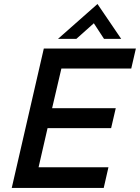

<svg xmlns="http://www.w3.org/2000/svg" viewBox="-20 -930 692 950"><path d="M38.1 0 196.8 -689.9H652.3L629.4 -590.8H283.7L237.8 -394.5H552.7L529.8 -295.9H215.3L170.9 -102.5H516.6L493.2 0ZM267.1 -737.8 462.4 -910.2 579.6 -737.8H494.6L444.3 -814.9L357.9 -737.8Z"/></svg>

Font: Acari Sans SemiBold
Style: Italic
Weight: 600
Italic angle: -13°
Designer: Alfredo Marco Pradil and Stefan Peev
Foundry: Hanken Design Co.
Version: Version 1.045;January 11, 2019;FontCreator 11.5.0.2425 64-bi